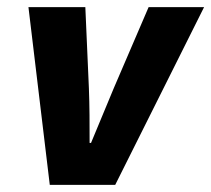

<svg xmlns="http://www.w3.org/2000/svg" viewBox="-20 -520 594 540"><path d="M120 0H304L554 -500H398L300 -272C278 -220 258 -170 236 -118H232C232 -171 232 -222 230 -272L220 -500H60Z"/></svg>

Font: Source Sans Pro Black
Style: Italic
Weight: 900
Italic angle: -11°
Designer: Paul D. Hunt
Foundry: Adobe Systems Incorporated
Version: Version 3.006;hotconv 1.0.111;makeotfexe 2.5.65597